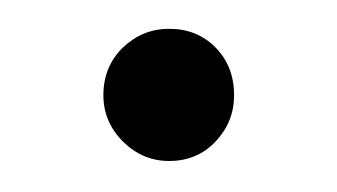

<svg xmlns="http://www.w3.org/2000/svg" viewBox="-20 -104 228 130"><path d="M94.5 5Q76.5 5 63.2 -8.2Q50 -21.5 50 -39.5Q50 -59 63.2 -71.8Q76.5 -84.5 94.5 -84.5Q113.5 -84.5 126 -71.8Q138.5 -59 138.5 -39.5Q138.5 -21.5 126 -8.2Q113.5 5 94.5 5Z"/></svg>

Font: Fraunces 9pt S100 Thin
Style: Regular
Weight: 100
Version: Version 1.000; ttfautohint (v1.8.3)